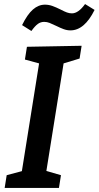

<svg xmlns="http://www.w3.org/2000/svg" viewBox="-20 -928 487 948"><path d="M383 -702 373 -639 294 -615 209 -84 281 -63 271 0H3L13 -63L88 -83L173 -615L103 -634L113 -697ZM89 -804Q115 -857 142.5 -881Q170 -905 202 -905Q221 -905 239 -898.5Q257 -892 279 -881Q298 -871 310.5 -866.5Q323 -862 335 -862Q367 -862 400 -908L447 -879Q397 -778 328 -778Q311 -778 294.5 -784Q278 -790 258 -800Q237 -810 224.5 -815Q212 -820 198 -820Q181 -820 167 -810Q153 -800 135 -775Z"/></svg>

Font: Bitter Pro SemiBold
Style: Italic
Weight: 600
Italic angle: -9°
Designer: Sol Matas, and Bitter project Authors
Foundry: Sol Matas
Version: Version 1.010